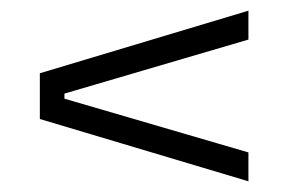

<svg xmlns="http://www.w3.org/2000/svg" viewBox="-20 -491 558 359"><path d="M100.5 -316V-306.5L444.5 -206V-152L54.5 -268.5V-354L444.5 -471V-417Z"/></svg>

Font: Anek Telugu Medium Light
Style: Regular
Weight: 300
Version: Version 1.003